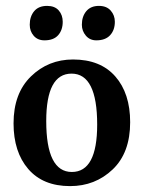

<svg xmlns="http://www.w3.org/2000/svg" viewBox="-20 -624 488 652"><path d="M224 -40Q310 -40 310 -201Q310 -374 223 -374Q137 -374 137 -213Q137 -40 224 -40ZM26 -205Q26 -307 85 -364.5Q144 -422 228 -422Q321 -422 371.5 -364.5Q422 -307 422 -209Q422 -105 362.5 -48.5Q303 8 218 8Q126 8 76 -50Q26 -108 26 -205ZM131 -487Q108 -487 94.5 -502.5Q81 -518 81 -540Q81 -568 96 -586Q111 -604 140 -604Q166 -604 179.5 -588.5Q193 -573 193 -550Q193 -522 177.5 -504.5Q162 -487 131 -487ZM307 -487Q285 -487 271.5 -503Q258 -519 258 -540Q258 -568 273 -586Q288 -604 316 -604Q342 -604 356 -588Q370 -572 370 -550Q370 -522 354 -504.5Q338 -487 307 -487Z"/></svg>

Font: Aikya SemiBold
Style: Regular
Weight: 600
Designer: Neelakash Kshetrimayum (Latin subset based on Merriweather by Eben Sorkin)
Foundry: Brand New Type
Version: Version 1.00 b005